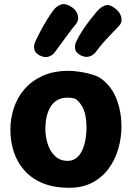

<svg xmlns="http://www.w3.org/2000/svg" viewBox="-20 -892 628 919"><path d="M308.9 -553Q332.7 -553 364.6 -548.1Q396.6 -543.2 425.5 -533.9Q454.4 -524.7 469.2 -511.7Q516.8 -474.7 539.1 -414.9Q561.3 -355.1 561.3 -287Q561.3 -232 546.2 -179.7Q531 -127.4 500.1 -85.2Q469.2 -42.9 422.1 -18Q374.9 6.9 310.9 6.9Q238.1 6.9 184.9 -15.1Q131.7 -37.1 97.1 -75.9Q62.6 -114.7 46.1 -164.9Q29.7 -215.2 29.7 -271Q29.7 -324.6 46.3 -375.1Q63 -425.7 97.4 -465.6Q131.8 -505.4 184.4 -529.2Q237.1 -553 308.9 -553ZM197.1 -276.4Q197.1 -238.9 208.3 -203.3Q219.4 -167.8 243.4 -144.9Q267.3 -122.1 304 -122.1Q329 -122.1 346.6 -136.5Q364.1 -150.9 374.4 -174.6Q384.8 -198.2 389.4 -225.8Q394.1 -253.4 394.1 -278.9Q394.1 -336 379.7 -369.2Q365.2 -402.3 340.8 -419.1Q330.1 -422.3 321.5 -423.4Q312.9 -424.6 303 -424.6Q273.7 -424.6 252.9 -412Q232.1 -399.4 220.2 -378.2Q208.3 -357 202.7 -330.8Q197.1 -304.7 197.1 -276.4ZM242.6 -642.3Q231.7 -627.1 212.4 -620.9Q193.2 -614.7 169.2 -627Q146.9 -639.7 144 -656.6Q141.1 -673.6 147.1 -688.3Q158.1 -713.9 174.2 -743.8Q190.2 -773.8 206.9 -800.6Q223.7 -827.4 236.2 -843.8Q252.8 -864.6 274.1 -870.9Q295.4 -877.3 325.2 -856.7Q347.8 -841.4 352.9 -816.8Q358 -792.2 341.2 -773.8Q329.1 -760 301.6 -722.8Q274 -685.6 242.6 -642.3ZM438.2 -642.6Q426.9 -627.6 407.6 -621.6Q388.2 -615.6 364.4 -628.1Q342.1 -640.8 339.7 -657.9Q337.2 -675.1 343.4 -689.9Q354.7 -715.2 373.5 -743.9Q392.3 -772.7 412.3 -798.3Q432.3 -823.9 444.9 -838.7Q462.7 -858.4 482.3 -865.6Q502 -872.8 525.9 -855.6Q554.1 -836.2 560.3 -810.9Q566.4 -785.6 549.4 -767.6Q536.9 -754 503.5 -719.8Q470.1 -685.6 438.2 -642.6Z"/></svg>

Font: Playpen Sans Arabic
Style: Regular
Weight: 400
Designer: Azza Alameddine, Laura Meseguer, Veronika Burian, José Scaglione
Foundry: TypeTogether
Version: Version 2.000